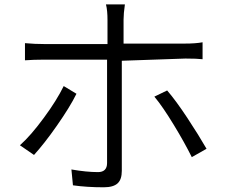

<svg xmlns="http://www.w3.org/2000/svg" viewBox="-20 -794 1022 852"><path d="M262.7 -412.1C242.2 -370.1 212.9 -323.2 174.8 -271.5C136.7 -219.7 101.6 -178.7 68.4 -149.4L130.9 -106.4C160.2 -138.7 194.3 -181.6 232.4 -236.3C270.5 -291 299.8 -337.9 319.3 -377.9ZM802.7 -534.2C836.9 -534.2 862.3 -533.2 878.9 -531.2V-606.4C858.4 -602.5 832 -600.6 799.8 -600.6H528.3V-707C528.3 -724.6 530.3 -747.1 534.2 -774.4H450.2C455.1 -755.9 457 -732.4 457 -705.1V-598.6H173.8C149.4 -598.6 122.1 -599.6 90.8 -602.5V-526.4C116.2 -528.3 143.6 -529.3 172.9 -529.3H455.1V-70.3C455.1 -43.9 441.4 -30.3 415 -30.3C380.9 -30.3 341.8 -34.2 296.9 -42L303.7 28.3C344.7 34.2 390.6 37.1 440.4 37.1C468.8 37.1 489.3 31.2 502 19.5C514.6 7.8 520.5 -10.7 520.5 -36.1V-524.4ZM665 -365.2C690.4 -335 718.8 -293 751 -240.2C783.2 -187.5 809.6 -139.6 831.1 -96.7L896.5 -133.8C874 -172.9 845.7 -218.8 811.5 -270.5C777.3 -322.3 747.1 -363.3 721.7 -392.6Z"/></svg>

Font: Gen Shin Gothic P Normal
Style: Regular
Weight: 300
Designer: [Source Han Sans]
Ryoko NISHIZUKA  (kana & ideographs); Paul D. Hunt (Latin, Greek & Cyrillic); Wenlong ZHANG  (bopomofo
Version: Version 1.002.20150607